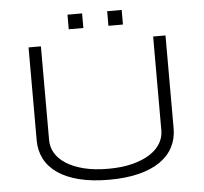

<svg xmlns="http://www.w3.org/2000/svg" viewBox="-56 -874 1003 946"><g transform="rotate(-5 445.5 -401.0)"><path d="M784.2 -210.9Q784.2 -160.6 762.9 -119.4Q741.7 -78.1 699.5 -48.6Q657.2 -19 593.8 -2.9Q530.3 13.2 445.8 13.2Q361.3 13.2 297.9 -2.9Q234.4 -19 191.9 -48.6Q149.4 -78.1 128.2 -119.4Q106.9 -160.6 106.9 -210.9V-670.9H168V-206.1Q168 -172.4 185.8 -142.3Q203.6 -112.3 238.8 -89.8Q273.9 -67.4 325.7 -54.2Q377.4 -41 445.8 -41Q513.7 -41 565.4 -54.2Q617.2 -67.4 652.3 -89.8Q687.5 -112.3 705.3 -142.3Q723.1 -172.4 723.1 -206.1V-670.9H784.2V-210.9ZM312 -742.7V-814.9H384.3V-742.7ZM508.3 -742.7V-814.9H580.1V-742.7Z"/></g></svg>

Font: Syncopate
Style: Regular
Weight: 400
Width: 7
Version: Version 001.001